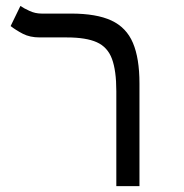

<svg xmlns="http://www.w3.org/2000/svg" viewBox="-20 -632 626 652"><path d="M453.6 -348.6V0H375V-322.3Q375 -392.6 360.1 -432.4Q345.2 -472.2 308.8 -488.5Q272.5 -504.9 207 -504.9H115.2Q81.5 -504.9 57.6 -517.3Q33.7 -529.8 16.1 -543.5L49.3 -611.8Q60.5 -604 80.1 -595Q99.6 -585.9 121.1 -585.9H221.2Q307.6 -585.9 358.4 -562.3Q409.2 -538.6 431.4 -486.3Q453.6 -434.1 453.6 -348.6Z"/></svg>

Font: Cascadia Code PL SemiLight
Style: Regular
Weight: 350
Monospace: yes
Designer: Aaron Bell
Foundry: Saja Typeworks
Version: Version 2404.023; ttfautohint (v1.8.4)